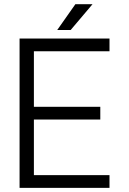

<svg xmlns="http://www.w3.org/2000/svg" viewBox="-20 -909 624 929"><path d="M465.3 -392.1V-330.6H144V-61.5H509.8V0H74.7V-722.7H509.8V-661.1H144V-392.1ZM321.8 -763.7H256.8L344.7 -888.7H427.7Z"/></svg>

Font: Giphurs Light
Style: Regular
Weight: 300
Version: Version 0.920; ttfautohint (v1.8.4.7-5d5b)